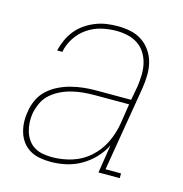

<svg xmlns="http://www.w3.org/2000/svg" viewBox="-87 -618 673 706"><g transform="rotate(15 250.0 -265.0)"><path d="M167 8Q146 8 126 4.5Q106 1 89 -8.5Q72 -18 60 -33.5Q48 -49 42 -68Q36 -87 35 -107.5Q34 -128 38 -149Q41 -172 51.5 -194.5Q62 -217 80 -233.5Q98 -250 120.5 -261Q143 -272 166.5 -278Q190 -284 213 -286.5Q236 -289 259 -289H394L404 -344Q407 -366 407.5 -388.5Q408 -411 403 -431.5Q398 -452 387 -469.5Q376 -487 359 -498.5Q342 -510 320.5 -515Q299 -520 277 -520Q249 -520 220.5 -513.5Q192 -507 167 -490Q142 -473 125.5 -447.5Q109 -422 104 -394H84Q89 -415 98 -435Q107 -455 121 -472.5Q135 -490 154 -503Q173 -516 193.5 -524Q214 -532 235 -535Q256 -538 277 -538Q302 -538 326 -533Q350 -528 369.5 -515Q389 -502 402.5 -482.5Q416 -463 422 -440Q428 -417 427.5 -391.5Q427 -366 423 -341L369 -18H428V0H347L364 -108Q351 -81 329 -58Q307 -35 280.5 -20Q254 -5 225 1.5Q196 8 167 8ZM168 -10Q205 -10 242.5 -21.5Q280 -33 309.5 -59.5Q339 -86 356 -121.5Q373 -157 379 -194L391 -271H259Q238 -271 217 -269Q196 -267 175 -262Q154 -257 134 -247.5Q114 -238 97 -223.5Q80 -209 70.5 -188.5Q61 -168 57 -148Q54 -130 55 -112Q56 -94 61 -77.5Q66 -61 76 -47Q86 -33 100.5 -24.5Q115 -16 132.5 -13Q150 -10 168 -10Z"/></g></svg>

Font: Iosevka Slab Thin Oblique
Style: Regular
Weight: 100
Italic angle: -9°
Monospace: yes
Designer: Belleve Invis
Foundry: Belleve Invis
Version: Version 11.1.0; ttfautohint (v1.8.3)